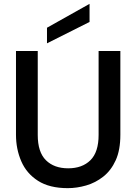

<svg xmlns="http://www.w3.org/2000/svg" viewBox="-20 -965 707 997"><path d="M332 12Q237 12 177.5 -26Q118 -64 90.5 -127.5Q63 -191 63 -265V-700H176V-264Q176 -175 218.5 -133Q261 -91 334 -91Q407 -91 449.5 -133Q492 -175 492 -264V-700H605V-265Q605 -186 581 -133Q557 -80 516.5 -48Q476 -16 427.5 -2Q379 12 332 12ZM224 -740V-821L445 -945V-851Z"/></svg>

Font: Rethink Sans SemiBold
Style: Regular
Weight: 600
Designer: The Rethink Sans project authors (Hans Thiessen). DM Sans designed by Colophon Foundry.
Foundry: Rethink Communications LLC
Version: Version 1.001